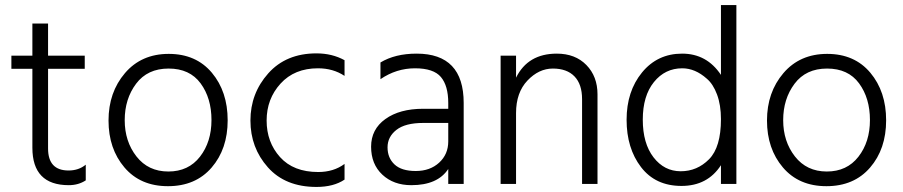

<svg xmlns="http://www.w3.org/2000/svg" viewBox="-20 -727 3568 759"><path d="M252 5Q108 5 108 -143V-455H25V-507H108V-634H170V-507H315V-455H170V-140Q170 -53 251 -53Q291 -53 319 -76V-14Q290 5 252 5Z M646.5 -456Q563 -456 518 -396Q473 -336 473 -252Q473 -168 519.5 -108.5Q566 -49 645.5 -49Q725 -49 770.5 -107.5Q816 -166 816 -252.5Q816 -339 773 -397.5Q730 -456 646.5 -456ZM647 -514Q755 -514 817.5 -439.5Q880 -365 880 -251.5Q880 -138 816.5 -64.5Q753 9 644 9Q535 9 472 -65Q409 -139 409 -250.5Q409 -362 474 -438Q539 -514 647 -514Z M1231 12Q1108 12 1039 -65.5Q970 -143 970 -250.5Q970 -358 1040.5 -437Q1111 -516 1231 -516Q1293 -516 1342 -489V-427Q1297 -457 1237 -457Q1144 -457 1089 -396.5Q1034 -336 1034 -250.5Q1034 -165 1087 -106Q1140 -47 1238 -47Q1299 -47 1342 -79V-17Q1299 12 1231 12Z M1606 5Q1536 5 1491.5 -36.5Q1447 -78 1447 -147Q1447 -216 1503.5 -256.5Q1560 -297 1653 -297H1752V-320Q1752 -388 1723 -422.5Q1694 -457 1620.5 -457Q1547 -457 1484 -414V-480Q1542 -515 1627 -515Q1813 -515 1813 -320V0H1752V-59Q1710 5 1606 5ZM1752 -168V-241H1653Q1582 -241 1547 -213.5Q1512 -186 1512 -144.5Q1512 -103 1539.5 -77Q1567 -51 1623.5 -51Q1680 -51 1716 -84Q1752 -117 1752 -168Z M2342 0H2281V-335Q2281 -394 2251 -425Q2221 -456 2165.5 -456Q2110 -456 2065 -408.5Q2020 -361 2020 -280V0H1959V-507H2020V-420Q2067 -515 2181 -515Q2254 -515 2298 -470Q2342 -425 2342 -354Z M2891 0H2830V-74Q2777 8 2674 8Q2571 8 2514 -66.5Q2457 -141 2457 -253.5Q2457 -366 2518 -440.5Q2579 -515 2676.5 -515Q2774 -515 2830 -431V-707H2891ZM2830 -256Q2830 -312 2814.5 -353.5Q2799 -395 2774 -416Q2728 -457 2677 -457Q2609 -457 2565 -402.5Q2521 -348 2521 -254Q2521 -160 2563.5 -105Q2606 -50 2671 -50Q2736 -50 2783 -97.5Q2830 -145 2830 -256Z M3249.5 -456Q3166 -456 3121 -396Q3076 -336 3076 -252Q3076 -168 3122.5 -108.5Q3169 -49 3248.5 -49Q3328 -49 3373.5 -107.5Q3419 -166 3419 -252.5Q3419 -339 3376 -397.5Q3333 -456 3249.5 -456ZM3250 -514Q3358 -514 3420.5 -439.5Q3483 -365 3483 -251.5Q3483 -138 3419.5 -64.5Q3356 9 3247 9Q3138 9 3075 -65Q3012 -139 3012 -250.5Q3012 -362 3077 -438Q3142 -514 3250 -514Z"/></svg>

Font: Hind Jalandhar Light
Style: Regular
Weight: 300
Designer: Namrata Goyal
Foundry: Indian Type Foundry
Version: Version 0.702;PS 1.0;hotconv 1.0.81;makeotf.lib2.5.63406